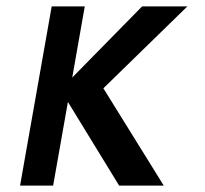

<svg xmlns="http://www.w3.org/2000/svg" viewBox="-20 -572 640 598"><path d="M191.5 -254.5 145.5 6H42.5L141 -552H244L205 -330.5L422.5 -552H563.5L302 -297L490 6H351Z"/></svg>

Font: JuliaMono
Style: Bold Italic
Weight: 700
Italic angle: -9°
Monospace: yes
Designer: cormullion
Foundry: corm
Version: Version 0.057; ttfautohint (v1.8.4)